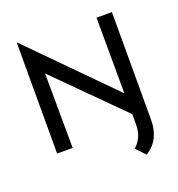

<svg xmlns="http://www.w3.org/2000/svg" viewBox="-164 -883 1133 1219"><g transform="rotate(-20 403.0 -273.5)"><path d="M717 25 158 -534 188 -523 191 0H86V-748H90L642 -189L618 -196L616 -725H720V1ZM720 -40V2Q720 69 695 119Q670 169 618 201L559 139Q588 115 604 80Q620 45 620 -2V-132Z"/></g></svg>

Font: Reem Kufi
Style: Regular
Weight: 400
Designer: Khaled Hosny
Version: Version 1.6